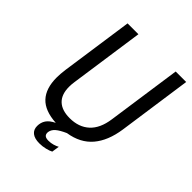

<svg xmlns="http://www.w3.org/2000/svg" viewBox="-248 -871 1178 1178"><g transform="rotate(45 341.0 -282.0)"><path d="M215.5 103.5Q215.5 73 230.8 50Q246 27 283 9Q183.5 3 136.8 -47Q90 -97 90 -191.5Q90 -222.5 95.5 -263.5L163 -734H257L187.5 -249.5Q184 -227 184 -205.5Q184 -139 219.5 -105.2Q255 -71.5 322.5 -71.5Q401 -71.5 449.8 -116Q498.5 -160.5 511 -249.5L580.5 -734H671.5L603 -253.5Q586.5 -141 531 -75.8Q475.5 -10.5 376 5Q333.5 24 313.2 41.5Q293 59 289.5 81.5L289 88Q289 103.5 298.5 111Q308 118.5 328.5 118.5Q349.5 118.5 368 113Q386.5 107.5 400 100L392.5 149Q378 157 352.5 163.2Q327 169.5 300.5 169.5Q259 169.5 237.2 152.2Q215.5 135 215.5 103.5Z"/></g></svg>

Font: 1883 Sans
Style: Italic
Weight: 400
Italic angle: -8°
Designer: 1883 Sans project is a fork of Public Sans.
Version: Version 1.009